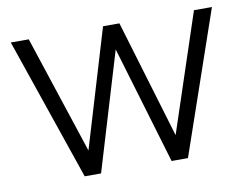

<svg xmlns="http://www.w3.org/2000/svg" viewBox="-63 -618 910 705"><g transform="rotate(-10 391.5 -265.5)"><path d="M17 -531H84L229 -91L361 -531H422L554 -91L700 -531H767L584 0H523L392 -439L260 0H199Z"/></g></svg>

Font: Evergrow Sans
Style: Light
Weight: 300
Foundry: 10Web
Version: Version 1.000